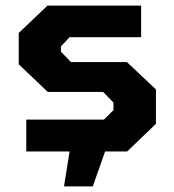

<svg xmlns="http://www.w3.org/2000/svg" viewBox="-20 -542 623 687"><path d="M209 125 229 0H74V-114H352L386 -148V-175L349 -213H151L47 -312V-424L150 -522H485V-409H229L198 -376V-357L234 -320H434L538 -222V-99L435 0H356L312 125Z"/></svg>

Font: Tomorrow SemiBold
Style: Regular
Weight: 600
Designer: Tony de Marco, Monica Rizzolli
Foundry: Just in Type
Version: Version 2.002